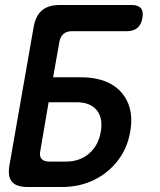

<svg xmlns="http://www.w3.org/2000/svg" viewBox="-20 -750 640 770"><path d="M91 0Q45 0 27.5 -21.5Q10 -43 18 -88L115 -642Q123 -687 148.5 -708.5Q174 -730 220 -730H508Q534 -730 545 -717Q556 -704 551 -678Q547 -652 531.5 -638.5Q516 -625 490 -625H270Q247 -625 234.5 -614Q222 -603 218 -581L193 -440H304Q377 -440 425 -413Q473 -386 493.5 -336.5Q514 -287 502 -221Q491 -156 452.5 -106Q414 -56 356.5 -28Q299 0 227 0ZM142 -147Q137 -125 146 -113.5Q155 -102 178 -102H245Q300 -102 337.5 -134.5Q375 -167 384 -221Q394 -276 368 -308Q342 -340 287 -340H175Z"/></svg>

Font: Maple Mono SemiBold
Style: Italic
Weight: 600
Italic angle: -10°
Monospace: yes
Designer: subframe7536
Version: Version 7.000